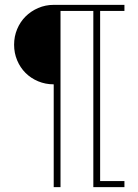

<svg xmlns="http://www.w3.org/2000/svg" viewBox="-20 -770 569 790"><path d="M229 0H201V-423Q167 -423 137 -435.5Q107 -448 85 -470Q63 -492 50.5 -522Q38 -552 38 -586Q38 -620 50.5 -650Q63 -680 85 -702Q107 -724 137 -737Q167 -750 201 -750H492V-725H392V-25H492V0H364V-725H229Z"/></svg>

Font: Josefin Slab Light
Style: Regular
Weight: 300
Designer: Santiago Orozco
Foundry: Typemade
Version: Version 2.000